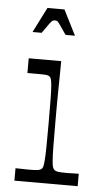

<svg xmlns="http://www.w3.org/2000/svg" viewBox="-51 -720 405 753"><g transform="rotate(5 151.5 -343.0)"><path d="M35 0V-49Q50 -49 62 -48.5Q74 -48 84 -48Q112 -48 122 -49.5Q132 -51 137 -55Q141 -58 143 -65Q145 -72 146.5 -90Q148 -108 148.5 -143Q149 -178 149 -238Q149 -296 148.5 -331Q148 -366 146.5 -383.5Q145 -401 143 -408Q141 -415 137 -419Q132 -423 123 -424Q114 -425 89 -425Q80 -425 70.5 -425Q61 -425 49 -425V-483H177Q177 -466 176.5 -434Q176 -402 175.5 -365.5Q175 -329 175 -297Q175 -265 175 -246Q175 -184 175.5 -147Q176 -110 177.5 -91Q179 -72 181.5 -65Q184 -58 188 -55Q193 -51 202.5 -49.5Q212 -48 241 -48Q251 -48 261.5 -48.5Q272 -49 284 -49V0ZM55 -587 105 -686H172L222 -587H185Q167 -613 159.5 -624Q152 -635 148.5 -637.5Q145 -640 138 -640Q133 -640 129 -637.5Q125 -635 117 -624Q109 -613 91 -587Z"/></g></svg>

Font: Ojuju ExtraLight
Style: Regular
Weight: 400
Version: Version 1.000